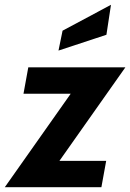

<svg xmlns="http://www.w3.org/2000/svg" viewBox="-48 -781 543 801"><path d="M247 -390H50L70 -500H475L200 -110H395L375 0H-28ZM213 -653 415 -761 396 -636 196 -570Z"/></svg>

Font: Cabin
Style: Bold Italic
Weight: 700
Italic angle: -7°
Designer: Pablo Impallari
Foundry: Pablo Impallari. http://www.impallari.com Igino Marini. http://www.ikern.com
Version: Version 2.200